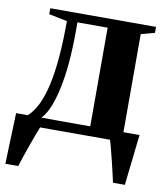

<svg xmlns="http://www.w3.org/2000/svg" viewBox="-79 -579 724 826"><g transform="rotate(10 283.0 -166.0)"><path d="M44 0V-37L57 -41Q81.5 -62.5 99.8 -99.2Q118 -136 130 -189.2Q142 -242.5 148 -312.5Q154 -382.5 154 -470.5L74 -486.5V-512.5H536V-486.5L476.5 -470.5V0ZM117.5 -42H331.5V-473H199.5V-436Q199.5 -360 193.8 -295.8Q188 -231.5 177 -181Q166 -130.5 151 -95.2Q136 -60 117.5 -42ZM0 180Q1 145.5 2.2 108.5Q3.5 71.5 5 33.2Q6.5 -5 7.5 -42.5H172.5L121 -3Q115.5 10 106.8 33.8Q98 57.5 88 85.2Q78 113 69.5 138.5Q61 164 56 180ZM470 180Q466 161 460 135.5Q454 110 447.5 83.5Q441 57 435 34Q429 11 424.5 -2L402 -42H547Q544.5 -23 542 0Q539.5 23 536.8 47.8Q534 72.5 531.2 96.5Q528.5 120.5 526 142Q523.5 163.5 522 180Z"/></g></svg>

Font: Merriweather 120pt
Style: Bold
Weight: 700
Designer: Eben Sorkin
Foundry: Eben Sorkin
Version: Version 2.100